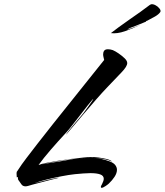

<svg xmlns="http://www.w3.org/2000/svg" viewBox="-20 -878 786 916"><path d="M465 18Q461 18 461 14Q461 10 467 0Q475 -16 475 -25Q475 -40 458 -46Q441 -52 411 -52Q396 -52 377.5 -50.5Q359 -49 337 -47Q309 -44 273 -37Q237 -30 202.5 -21.5Q168 -13 144 -4Q156 -7 176 -12Q196 -17 216.5 -22Q237 -27 249 -29Q254 -30 257.5 -30Q261 -30 259 -29Q249 -27 226 -21Q203 -15 178 -8.5Q153 -2 134.5 3Q116 8 114 9Q110 10 107 10.5Q104 11 102 11Q88 11 81.5 0.5Q75 -10 70 -16Q64 -22 66 -33Q62 -33 60 -32Q60 -36 59.5 -41Q59 -46 59 -50Q59 -59 62 -61Q83 -94 107 -125Q131 -156 157 -190Q231 -285 315.5 -390Q400 -495 477 -592Q476 -597 474 -604.5Q472 -612 472 -619Q472 -629 477 -636Q482 -643 495 -643Q506 -643 518 -639Q530 -634 546 -623Q562 -612 574.5 -600Q587 -588 587 -577Q587 -561 559.5 -532.5Q532 -504 493 -463Q469 -438 438 -402.5Q407 -367 376.5 -331Q346 -295 323.5 -268.5Q301 -242 295 -235Q296 -239 307.5 -253.5Q319 -268 334.5 -286.5Q350 -305 362 -319Q367 -324 377 -337Q387 -350 398 -365.5Q409 -381 417 -392.5Q425 -404 425 -406Q425 -406 423.5 -405Q422 -404 418 -399Q413 -394 397.5 -374Q382 -354 362.5 -329Q343 -304 325.5 -281.5Q308 -259 298 -248Q257 -204 222 -163.5Q187 -123 164 -91Q165 -91 166 -91.5Q167 -92 168 -92Q177 -96 201 -101Q225 -106 257 -111Q289 -116 321 -120Q353 -124 378.5 -126.5Q404 -129 415 -129Q430 -129 450 -126.5Q470 -124 488.5 -119.5Q507 -115 515 -107Q497 -115 476.5 -119Q456 -123 433 -124Q468 -121 500 -109Q521 -102 529.5 -91Q538 -80 538 -68Q538 -52 526.5 -34.5Q515 -17 499 -2Q495 2 483 10Q471 18 465 18ZM178 -94Q193 -97 217 -100.5Q241 -104 265.5 -108Q290 -112 305 -115Q328 -120 362 -123Q396 -126 431 -124Q425 -125 419 -125Q413 -125 406 -125Q370 -125 320 -119Q310 -118 284 -113.5Q258 -109 228.5 -104Q199 -99 178 -94ZM509 -720Q523 -731 546 -748Q569 -765 596.5 -784Q624 -803 650 -821.5Q676 -840 694 -854Q700 -858 704 -858Q714 -858 724.5 -851.5Q735 -845 741.5 -836.5Q748 -828 745 -821Q738 -810 720 -799.5Q702 -789 682 -779Q677 -778 677 -777.5Q677 -777 677 -775L665 -770Q648 -763 633 -757Q618 -751 607 -747Q603 -746 594 -741Q585 -736 589 -737Q604 -742 620.5 -748Q637 -754 653 -761Q614 -742 576 -729Q538 -716 509 -720Z"/></svg>

Font: Smooch
Style: Regular
Weight: 400
Designer: Robert E. Leuschke
Foundry: Robert E. Leuschke
Version: Version 1.010; ttfautohint (v1.8.3)